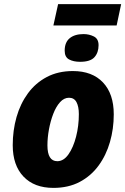

<svg xmlns="http://www.w3.org/2000/svg" viewBox="-20 -905 610 935"><path d="M240 10Q147 10 94.5 -45Q42 -100 42 -198Q42 -270 60.5 -335Q79 -400 116 -450.5Q153 -501 208 -530Q263 -559 335 -559Q429 -559 481.5 -503.5Q534 -448 534 -348Q534 -278 515.5 -213.5Q497 -149 460 -98.5Q423 -48 368 -19Q313 10 240 10ZM259 -120Q290 -120 313.5 -153.5Q337 -187 350.5 -239.5Q364 -292 364 -349Q364 -386 352.5 -407.5Q341 -429 316 -429Q292 -429 272.5 -407.5Q253 -386 239.5 -351Q226 -316 218.5 -275.5Q211 -235 211 -197Q211 -120 259 -120ZM240 -781 263 -885H570L548 -781ZM370 -604Q338 -604 316.5 -615.5Q295 -627 295 -658Q295 -699 319.5 -719Q344 -739 387 -739Q414 -739 437 -727.5Q460 -716 460 -685Q460 -649 440 -626.5Q420 -604 370 -604Z"/></svg>

Font: Noto Sans Disp ExtBd
Style: Italic
Weight: 800
Italic angle: -12°
Designer: Monotype Design Team
Foundry: Monotype Imaging Inc.
Version: Version 2.000;GOOG;noto-source:20170915:90ef993387c0